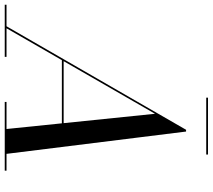

<svg xmlns="http://www.w3.org/2000/svg" viewBox="-109 -834 898 810"><g transform="rotate(90 340.0 -429.0)"><path d="M41.5 0 482.5 -765H490L585 0H480L415 -634L50 0ZM-45 0V-7.5H175V0ZM365 0V-7.5H655V0ZM187 -241V-248.5H515V-241ZM347 -850V-857.5H587V-850Z"/></g></svg>

Font: Bodoni Moda 28pt
Style: Italic
Weight: 400
Italic angle: -13°
Designer: Owen Earl
Foundry: indestructible type
Version: Version 2.004